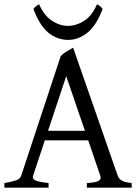

<svg xmlns="http://www.w3.org/2000/svg" viewBox="-20 -862 635 882"><path d="M131.8 -54.2Q130.9 -50.3 130.9 -48.3Q130.9 -37.1 147.9 -31.2Q165 -25.4 203.1 -21V0H0V-21Q38.1 -27.8 55.4 -34.2Q72.8 -40.5 77.1 -54.2L258.8 -604Q268.6 -614.7 283 -623.8Q297.4 -632.8 315.9 -643.1L521 -54.2Q525.9 -40 540.3 -32.2Q554.7 -24.4 585 -21V0H378.9V-21Q412.1 -22.9 427.2 -28.6Q442.4 -34.2 442.4 -45.9Q442.4 -49.8 440.9 -54.2L385.3 -217.3H186ZM284.2 -512.2 200.7 -261.2H370.1ZM133.8 -820.3Q139.2 -828.6 145.3 -833.5Q151.4 -838.4 159.7 -842.3Q182.1 -791 218.3 -767.1Q254.4 -743.2 291.5 -743.2Q330.6 -743.2 367.2 -766.8Q403.8 -790.5 425.3 -842.3Q434.1 -838.4 439.7 -833.7Q445.3 -829.1 451.2 -820.3Q423.3 -746.1 382.3 -712.4Q341.3 -678.7 293.5 -678.7Q242.7 -678.7 202.1 -711.9Q161.6 -745.1 133.8 -820.3Z"/></svg>

Font: David Libre
Style: Regular
Weight: 400
Version: Version 1.000